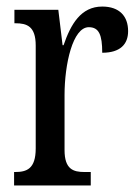

<svg xmlns="http://www.w3.org/2000/svg" viewBox="-20 -566 423 586"><path d="M23 0H257V-41H238C204 -41 177 -49 177 -108V-276C177 -370 202 -483 251 -483C282 -483 292 -460 292 -405C347 -405 371 -431 371 -471C371 -516 345 -546 292 -546C227 -546 196 -492 174 -428H171L158 -536H24V-495H27C62 -495 89 -486 89 -427V-113C89 -50 61 -41 26 -41H23Z"/></svg>

Font: Noto Serif Myanmar ExtCond
Style: Regular
Weight: 400
Width: 2
Designer: Ben Mitchell and the Monotype Design Team
Foundry: Monotype Imaging Inc.
Version: Version 2.106